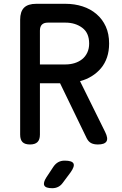

<svg xmlns="http://www.w3.org/2000/svg" viewBox="-20 -750 640 1010"><path d="M190 -411H324Q350 -411 372.5 -418Q395 -425 412 -438.5Q429 -452 439 -473Q449 -494 449 -521Q449 -577 412.5 -604Q376 -631 324 -631H232Q211 -631 200.5 -620.5Q190 -610 190 -589ZM190 -312V-42Q190 -15 177 -2.5Q164 10 138 10Q111 10 98.5 -2.5Q86 -15 86 -42V-646Q86 -689 106.5 -709.5Q127 -730 171 -730H324Q372 -730 414 -716.5Q456 -703 487.5 -676Q519 -649 536.5 -610.5Q554 -572 554 -521Q554 -481 543 -448.5Q532 -416 511.5 -391.5Q491 -367 463 -349.5Q435 -332 401 -323L533 -56Q550 -22 540 -6Q530 10 495 10Q473 10 459 2.5Q445 -5 436 -23L296 -312ZM224 183 261 127Q272 111 286.5 103Q301 95 320 95Q359 95 366.5 110Q374 125 351 157L310 212Q300 226 286 233Q272 240 255 240Q220 240 213 225.5Q206 211 224 183Z"/></svg>

Font: Maple Mono Medium
Style: Regular
Weight: 500
Monospace: yes
Designer: subframe7536
Version: Version 7.000